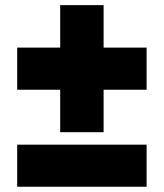

<svg xmlns="http://www.w3.org/2000/svg" viewBox="-20 -712 624 732"><path d="M45.5 0V-160.5Q99.5 -160.5 150 -160.5Q200.5 -160.5 244.5 -160.5H340Q384.5 -160.5 435 -160.5Q485.5 -160.5 539 -160.5V0Q485.5 0 435 0Q384.5 0 340 0H244.5Q200.5 0 150 0Q99.5 0 45.5 0ZM45.5 -370V-530.5Q99.5 -530.5 150 -530.5Q200.5 -530.5 244.5 -530.5H340Q384.5 -530.5 435 -530.5Q485.5 -530.5 539 -530.5V-370Q485.5 -370 435 -370Q384.5 -370 340 -370H244.5Q200.5 -370 150 -370Q99.5 -370 45.5 -370ZM209.5 -208Q209.5 -262.5 209.5 -312.8Q209.5 -363 209.5 -407.5V-493.5Q209.5 -538 209.5 -588.5Q209.5 -639 209.5 -692.5H375Q375 -639 375 -588.5Q375 -538 375 -493.5V-407.5Q375 -363 375 -312.8Q375 -262.5 375 -208Z"/></svg>

Font: Commissioner Thin ExtraBold
Style: Regular
Weight: 800
Version: Version 1.000